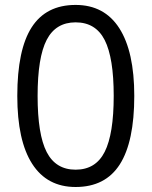

<svg xmlns="http://www.w3.org/2000/svg" viewBox="-20 -745 612 775"><path d="M522 -357.9Q522 -172.9 463.6 -81.5Q405.3 9.8 285.2 9.8Q169.9 9.8 109.9 -83.7Q49.8 -177.2 49.8 -357.9Q49.8 -544.4 107.9 -634.8Q166 -725.1 285.2 -725.1Q401.4 -725.1 461.7 -630.9Q522 -536.6 522 -357.9ZM131.8 -357.9Q131.8 -202.1 168.5 -131.1Q205.1 -60.1 285.2 -60.1Q366.2 -60.1 402.6 -132.1Q439 -204.1 439 -357.9Q439 -511.7 402.6 -583.3Q366.2 -654.8 285.2 -654.8Q205.1 -654.8 168.5 -584.2Q131.8 -513.7 131.8 -357.9Z"/></svg>

Font: f08745844
Style: Regular
Weight: 400
Foundry: Ascender Corporation
Version: Version 1.10